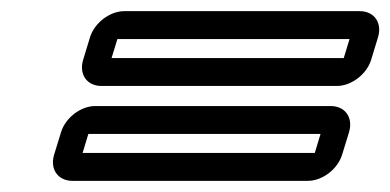

<svg xmlns="http://www.w3.org/2000/svg" viewBox="-20 -493 699 344"><path d="M595.9 -389H179.9L190.3 -423H606.3ZM624.6 -473H202.6C176.6 -473 149.2 -452 141.2 -426L129 -386C121.1 -360 135.6 -339 161.6 -339H583.6C609.6 -339 637.1 -360 645 -386L657.2 -426C665.2 -452 650.6 -473 624.6 -473ZM544 -219H128L138.3 -253H554.3ZM572.6 -303H150.6C124.6 -303 97.2 -282 89.3 -256L77 -216C69.1 -190 83.7 -169 109.7 -169H531.7C557.7 -169 585.1 -190 593 -216L605.3 -256C613.2 -282 598.6 -303 572.6 -303Z"/></svg>

Font: DIN Rundschrift
Style: EngKontKu
Weight: 400
Width: 3
Version: Version 1.027